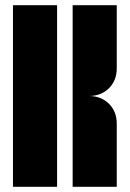

<svg xmlns="http://www.w3.org/2000/svg" viewBox="-20 -720 500 740"><path d="M30 0V-700H200V0ZM260 -350V-700H430V-457Q430 -410 400 -380Q370 -350 323 -350Q370 -350 400 -320Q430 -290 430 -243V0H260Z"/></svg>

Font: Promplate
Style: Bold
Weight: 400
Designer: Evgeny Tarasenko
Foundry: Evgeny Tarasenko
Version: Version 1.000